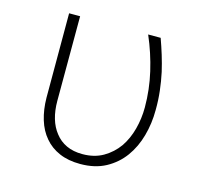

<svg xmlns="http://www.w3.org/2000/svg" viewBox="-84 -621 768 724"><g transform="rotate(15 300.0 -259.0)"><path d="M143.1 -528.3H100.1V-198.7Q100.6 -152.3 112.3 -113.8Q124 -75.2 147.5 -47.9Q170.4 -20.5 205.3 -5.4Q240.2 9.8 287.1 9.8Q344.7 9.8 386.5 -12.9Q428.2 -35.6 455.6 -73.2Q482.9 -110.8 496.3 -159.4Q509.8 -208 509.8 -260.3Q510.3 -298.3 506.1 -334.5Q502 -370.6 494.6 -404.8Q487.3 -436.5 477.8 -467.5Q468.3 -498.5 457.5 -528.3H408.7Q436.5 -463.9 452.1 -396.5Q467.8 -329.1 467.8 -259.3Q467.8 -215.8 456.8 -174.3Q445.8 -132.8 423.8 -100.6Q400.9 -68.4 366.5 -48.3Q332 -28.3 285.6 -28.3Q249.5 -28.3 222.9 -40.8Q196.3 -53.2 178.7 -76.2Q160.6 -98.6 151.6 -129.4Q142.6 -160.2 142.6 -197.8Z"/></g></svg>

Font: Roboto Mono ExtraLight
Style: Regular
Weight: 250
Monospace: yes
Designer: Google
Version: Version 3.000